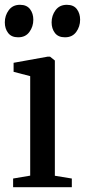

<svg xmlns="http://www.w3.org/2000/svg" viewBox="-26 -778 353 798"><path d="M28.5 0V-36L99.5 -48V-461.5L30.5 -479.5V-517L172 -542.5H182L202 -526.5V-47.5L272.5 -36V0ZM49 -623Q21.5 -623 7.8 -641Q-6 -659 -6 -685Q-6 -713.5 10.5 -735.8Q27 -758 56.5 -758H57.5Q85 -758 98.8 -740Q112.5 -722 112.5 -696Q112.5 -667.5 96.2 -645.2Q80 -623 50 -623ZM243.5 -623Q216 -623 202.2 -641Q188.5 -659 188.5 -685Q188.5 -713.5 205 -735.8Q221.5 -758 251.5 -758H252Q280 -758 293.5 -740Q307 -722 307 -696Q307 -667.5 290.8 -645.2Q274.5 -623 244.5 -623Z"/></svg>

Font: Merriweather 72pt
Style: Regular
Weight: 400
Version: Version 2.100